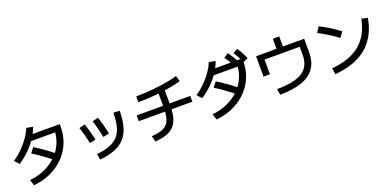

<svg xmlns="http://www.w3.org/2000/svg" viewBox="-1 -1879 6003 2964"><g transform="rotate(-20 3000.0 -397.0)"><path d="M172 -45Q281 -56 376 -91.5Q471 -127 547 -182.5Q623 -238 677.5 -311Q732 -384 761 -471Q790 -558 790 -655L835 -605H353V-700H898V-655Q898 -542 865.5 -441Q833 -340 772 -255.5Q711 -171 625.5 -106.5Q540 -42 433.5 -1.5Q327 39 203 51ZM40 -407Q119 -461 187.5 -528.5Q256 -596 309 -671.5Q362 -747 392 -822L498 -803Q466 -713 410.5 -629.5Q355 -546 279 -471.5Q203 -397 108 -334ZM666 -180Q578 -252 494.5 -313Q411 -374 329 -425L392 -507Q484 -450 568.5 -388.5Q653 -327 730 -262Z M1281 -68Q1409 -82 1496 -115.5Q1583 -149 1635.5 -208.5Q1688 -268 1711.5 -359.5Q1735 -451 1736 -582L1838 -578Q1837 -428 1807 -320Q1777 -212 1713 -140Q1649 -68 1546.5 -27.5Q1444 13 1298 28ZM1237 -266Q1221 -340 1202.5 -409Q1184 -478 1163 -539L1260 -564Q1279 -509 1297.5 -440Q1316 -371 1335 -287ZM1464 -283Q1449 -358 1430.5 -430.5Q1412 -503 1390 -567L1487 -591Q1509 -525 1528.5 -451.5Q1548 -378 1562 -304Z M2170 -38Q2266 -45 2329 -65.5Q2392 -86 2428 -126.5Q2464 -167 2479 -234.5Q2494 -302 2494 -403V-683H2601V-403Q2601 -283 2580 -199Q2559 -115 2511.5 -61.5Q2464 -8 2386 20.5Q2308 49 2194 58ZM2060 -325V-420H2940V-325ZM2154 -698Q2222 -698 2295.5 -702Q2369 -706 2444 -713.5Q2519 -721 2590 -731.5Q2661 -742 2724.5 -755Q2788 -768 2838 -783L2866 -690Q2801 -671 2717.5 -655Q2634 -639 2540 -627Q2446 -615 2347.5 -609Q2249 -603 2154 -603Z M3167 -35Q3276 -46 3371 -81.5Q3466 -117 3542 -172.5Q3618 -228 3672.5 -301Q3727 -374 3756 -461Q3785 -548 3785 -645L3830 -595H3348V-690H3893V-645Q3893 -532 3860.5 -431Q3828 -330 3767 -245.5Q3706 -161 3620.5 -96.5Q3535 -32 3428.5 8.5Q3322 49 3198 61ZM3035 -397Q3114 -451 3182.5 -518.5Q3251 -586 3304 -661.5Q3357 -737 3387 -812L3493 -793Q3461 -703 3405.5 -619.5Q3350 -536 3274 -461.5Q3198 -387 3103 -324ZM3661 -170Q3573 -242 3489.5 -303Q3406 -364 3324 -415L3387 -497Q3479 -440 3563.5 -378.5Q3648 -317 3725 -252ZM3743 -613Q3716 -669 3691 -711Q3666 -753 3635 -792L3710 -841Q3744 -798 3771 -753Q3798 -708 3823 -655ZM3892 -629Q3868 -685 3844 -728Q3820 -771 3792 -811L3868 -855Q3900 -811 3924.5 -765Q3949 -719 3972 -665Z M4235 -60Q4381 -61 4485.5 -82.5Q4590 -104 4657 -148Q4724 -192 4756 -260.5Q4788 -329 4788 -423V-555H4210V-313H4105V-648H4440V-813H4545V-648H4895V-423Q4895 -270 4825 -168Q4755 -66 4612.5 -15Q4470 36 4252 38Z M5145 -71Q5295 -85 5411 -126Q5527 -167 5611 -237Q5695 -307 5749.5 -406.5Q5804 -506 5830 -638L5930 -616Q5895 -419 5798 -281.5Q5701 -144 5542 -66Q5383 12 5161 32ZM5425 -468Q5349 -525 5271.5 -573.5Q5194 -622 5113 -663L5170 -752Q5253 -711 5331 -662.5Q5409 -614 5487 -555Z"/></g></svg>

Font: M PLUS 2 Medium
Style: Regular
Weight: 500
Designer: Coji Morishita
Foundry: UNDERFOREST DESIGN
Version: Version 1.001